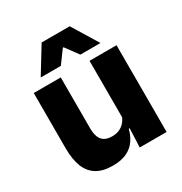

<svg xmlns="http://www.w3.org/2000/svg" viewBox="-164 -809 894 942"><g transform="rotate(-30 283.0 -338.0)"><path d="M199.6 -491.4V-202.7Q199.6 -175.7 206.6 -155.9Q213.6 -136.1 230.1 -125.4Q246.7 -114.7 275 -114.7Q299.1 -114.7 316.9 -123.2Q334.6 -131.7 346.7 -146.1Q358.9 -160.5 365 -177.9L388.7 -106.4H362.5Q354.7 -73.5 336.4 -46.6Q318.1 -19.7 286.3 -4Q254.5 11.7 205.1 11.7Q150.6 11.7 115.3 -9.5Q80.1 -30.8 63.3 -72.9Q46.6 -115 46.6 -178.1V-491.4ZM515.6 -491.4V0H363.3L368.3 -122.9L362.6 -137.2V-491.4ZM204.1 -686.8H363.1L451.7 -542.1V-540.2H338.8L285.7 -612.4H281.4L228.3 -540.2H115.4V-542.1Z"/></g></svg>

Font: Anek Odia Medium
Style: Regular
Weight: 500
Designer: Yesha Goshar & Mahesh Sahu (Odia), Yesha Goshar (Latin)
Foundry: Ek Type
Version: Version 1.003